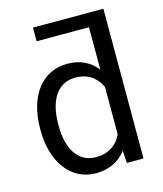

<svg xmlns="http://www.w3.org/2000/svg" viewBox="-113 -834 790 929"><g transform="rotate(-15 281.5 -370.0)"><path d="M46.9 -258.3C46.9 -103 127.4 9.8 252.9 9.8C318.4 9.8 365.7 -14.2 400.4 -55.7C401.9 -58.1 403.8 -60.1 405.3 -62.5L409.7 0H492.7V-750H140.1V-681.6H402.3V-468.8C401.4 -469.7 400.4 -470.7 399.9 -472.2C365.7 -514.2 317.4 -538.1 253.9 -538.1C127.4 -538.1 46.9 -430.7 46.9 -268.6ZM137.2 -268.6C137.2 -376.5 179.2 -463.4 274.9 -463.4C322.3 -463.4 356 -445.8 378.9 -418.9C388.2 -408.2 396 -396 402.3 -382.8V-145C395 -129.9 386.2 -116.7 375.5 -105.5C351.6 -80.6 318.8 -65.4 273.9 -65.4C178.7 -65.4 137.2 -149.9 137.2 -258.3Z"/></g></svg>

Font: Bert Sans
Style: Regular
Weight: 400
Designer: Christian Robertson (Google), Cristiano Sobral
Foundry: Google, Cristiano Sobral
Version: Version 3.101